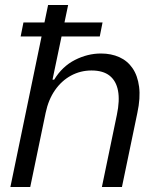

<svg xmlns="http://www.w3.org/2000/svg" viewBox="-20 -749 628 769"><path d="M21.6 0 172.6 -729H252.9L190.3 -429.9H196.9Q229.4 -483.1 280.2 -508.9Q331 -534.7 384.3 -534.7Q425.6 -534.7 458.1 -520Q490.7 -505.3 511 -475.6Q531.3 -446 537.1 -401.5Q543 -357 530.1 -296.7L468.4 0H388.1L448.1 -289.1Q460.1 -346.3 452.7 -385.6Q445.3 -425 419 -445.9Q392.7 -466.7 346.4 -466.7Q302.3 -466.7 264.4 -446.2Q226.6 -425.7 200.3 -387.9Q174 -350 163 -297.9L101.1 0ZM62.7 -603 73.9 -659H390.7L379.6 -603Z"/></svg>

Font: Mona Sans ExtraLight
Style: Italic
Weight: 200
Italic angle: -11.6951°
Designer: Deni Anggara
Foundry: GitHub
Version: Version 2.000